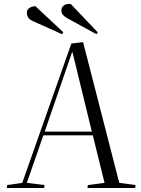

<svg xmlns="http://www.w3.org/2000/svg" viewBox="-20 -946 708 966"><path d="M398 -734 580 -26 662 -15 660 0H420L422 -15L506 -26L447 -265H198L115 -26L204 -15L202 0H14L16 -15L92 -26L339 -727ZM205 -284H442L345 -682H342ZM321 -853Q305 -862 297 -870.5Q289 -879 289 -893Q289 -909 301 -918.5Q313 -928 336 -926L472 -783L465 -774ZM147 -839Q129 -847 122 -858Q115 -869 115 -882Q115 -896 127 -905Q139 -914 158 -915L298 -784L292 -774Z"/></svg>

Font: Literata 72pt Light
Style: Italic
Weight: 300
Italic angle: -2°
Designer: Latin by Veronika Burian and Jose Scaglione. Greek by Irene Vlachou. Cyrillic by Vera Evstafieva
Foundry: TypeTogether
Version: Version 3.002